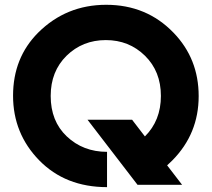

<svg xmlns="http://www.w3.org/2000/svg" viewBox="-20 -767 879 797"><path d="M735.8 0H550.8L343.3 -270H528.3L581.5 -200.7Q647.9 -266.6 647.9 -368.7Q647.9 -470.7 581.8 -535.6Q515.6 -600.6 419.4 -600.6Q322.8 -600.6 256.3 -535.6Q190.4 -470.7 190.4 -368.7Q190.4 -264.2 256.8 -201.2Q324.7 -136.7 424.3 -136.7V9.8Q251.5 9.8 142.6 -101.6Q34.2 -212.9 34.2 -369.6Q34.2 -527.3 138.7 -631.8Q254.9 -747.1 420.9 -747.1Q588.4 -747.1 700.2 -631.3Q804.7 -523.4 804.7 -368.2Q804.7 -211.9 695.8 -101.6Q685.1 -90.8 673.8 -80.6Z"/></svg>

Font: New Shape
Style: Bold
Weight: 700
Designer: Wojciech Kalinowski "wmk69" (wmk69@o2.pl)
Foundry: Wojciech Kalinowski "wmk69" (wmk69@o2.pl)
Version: Version 2.1.1; 2021-05-14